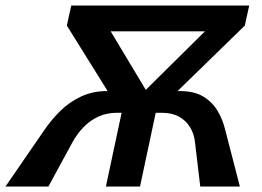

<svg xmlns="http://www.w3.org/2000/svg" viewBox="-48 -678 954 698"><path d="M680 0 661 -160Q658 -191 643 -215.5Q628 -240 602.5 -254Q577 -268 540 -268H491L508 -347H604Q658 -347 691 -327Q724 -307 743 -275Q762 -243 771 -205L824 0ZM-28 0 113 -205Q139 -243 171.5 -275Q204 -307 246.5 -327Q289 -347 342 -347H438L421 -268H377Q340 -268 309.5 -254Q279 -240 255.5 -215.5Q232 -191 215 -160L128 0ZM337 0 411 -347H535L461 0ZM261 -564 281 -658H797L777 -564ZM842 -585 537 -288H418L792 -658H858ZM211 -658H298L520 -288H380L195 -585Z"/></svg>

Font: Ysabeau Infant
Style: Bold Italic
Weight: 700
Italic angle: -12°
Designer: Christian Thalmann (Catharsis Fonts)
Version: Version 2.001;gftools[0.9.30]; featfreeze: ss01,ss02,lnum